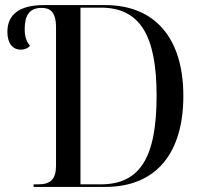

<svg xmlns="http://www.w3.org/2000/svg" viewBox="-20 -734 792 754"><path d="M112 0H393C598 0 700 -138 700 -357C700 -585 588 -714 393 -714H152C59 -714 9 -679 9 -609C9 -566 28 -539 62 -539C78 -539 89 -545 98 -554C85 -570 77 -587 77 -620C77 -671 94 -703 143 -703C174 -703 200 -691 200 -626V-83C200 -30 178 -10 130 -10H112ZM375 -10H296V-704H376C529 -704 595 -596 595 -358C595 -114 529 -10 375 -10Z"/></svg>

Font: Noto Serif Display SemiCondensed
Style: Regular
Weight: 400
Width: 4
Designer: Monotype Design Team
Foundry: Monotype Imaging Inc.
Version: Version 2.009